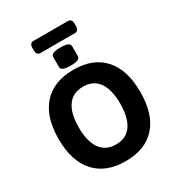

<svg xmlns="http://www.w3.org/2000/svg" viewBox="-234 -1155 1198 1304"><g transform="rotate(-30 365.5 -502.5)"><path d="M230 -918Q200 -918 200 -958V-973Q200 -1013 230 -1013H501Q531 -1013 531 -973V-958Q531 -918 501 -918ZM366 -741Q327 -741 309.5 -749Q292 -757 292 -773V-851Q292 -867 309.5 -875Q327 -883 366 -883Q405 -883 422.5 -875Q440 -867 440 -851V-773Q440 -757 422.5 -749Q405 -741 366 -741ZM366 8Q212 8 128.5 -84.5Q45 -177 45 -350Q45 -523 128.5 -615.5Q212 -708 366 -708Q521 -708 603.5 -615.5Q686 -523 686 -350Q686 -177 603.5 -84.5Q521 8 366 8ZM366 -123Q446 -123 487 -181.5Q528 -240 528 -350Q528 -460 487 -518Q446 -576 366 -576Q286 -576 244.5 -518Q203 -460 203 -350Q203 -240 244.5 -181.5Q286 -123 366 -123Z"/></g></svg>

Font: Asap
Style: Bold
Weight: 700
Designer: Pablo Cosgaya
Foundry: Omnibus-Type
Version: Version 3.001; ttfautohint (v1.8.3)